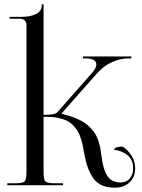

<svg xmlns="http://www.w3.org/2000/svg" viewBox="-20 -847 648 878"><path d="M13.2 0V-8.8H47.9Q84 -8.8 92.5 -17.1Q101.1 -25.4 101.1 -61V-731Q101.1 -745.1 93.3 -753.2Q85.4 -761.2 70.8 -761.2H23.9V-770H81.1Q117.7 -770 144.3 -782.7Q170.9 -795.4 170.9 -823.2V-827.1H179.2V-742.2V-321.8Q208 -321.8 222.7 -324.7Q237.3 -327.6 244.1 -335.9L402.3 -515.1Q420.4 -535.6 420.4 -552.7Q420.4 -580.1 368.2 -580.1H359.4V-588.9H580.6V-580.1H568.4Q531.7 -580.1 493.4 -563.5Q455.1 -546.9 423.3 -511.2L263.2 -330.1V-326.2Q295.4 -318.8 321.3 -308.6Q347.2 -298.3 364.7 -286.9Q382.3 -275.4 396 -260.3Q409.7 -245.1 417.5 -231.7Q425.3 -218.3 430.9 -200Q436.5 -181.6 439 -168Q441.4 -154.3 443.8 -134.8Q451.7 -71.8 470.9 -42.2Q490.2 -12.7 531.7 -12.7Q557.6 -12.7 573.2 -30.5Q588.9 -48.3 588.9 -77.1Q588.9 -115.2 564.5 -136.2Q540 -157.2 502 -162.1Q502 -168.9 512.7 -172.9Q523.4 -176.8 541 -176.8Q564 -162.6 581.1 -135.5Q598.1 -108.4 598.1 -77.1Q598.1 -37.6 572.5 -13.2Q546.9 11.2 505.4 11.2Q470.2 11.2 445.3 0Q420.4 -11.2 404.8 -34.7Q389.2 -58.1 379.9 -85.7Q370.6 -113.3 363.3 -154.8Q359.9 -175.3 356.9 -188.2Q354 -201.2 347.7 -219.7Q341.3 -238.3 333.7 -250Q326.2 -261.7 313.2 -274.9Q300.3 -288.1 284.2 -295.7Q268.1 -303.2 244.4 -308.1Q220.7 -313 191.4 -313H179.2V-61Q179.2 -25.4 188 -17.1Q196.8 -8.8 232.9 -8.8H268.1V0Z"/></svg>

Font: FoglihtenNo07calt
Style: Regular
Weight: 500
Designer: gluk (gluksza@wp.pl)
Foundry: gluk (gluksza@wp.pl)
Version: Version 0.844